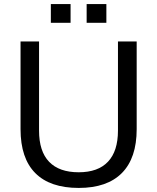

<svg xmlns="http://www.w3.org/2000/svg" viewBox="-20 -916 773 944"><path d="M367 8Q226 8 153.5 -65Q81 -138 81 -281V-712H172V-274Q172 -172 221.5 -120.5Q271 -69 367 -69Q462 -69 511 -121Q560 -173 560 -274V-712H652V-281Q652 -139 579.5 -65.5Q507 8 367 8ZM406 -896H503V-804H406ZM230 -896H327V-804H230Z"/></svg>

Font: Muli Medium
Style: Regular
Weight: 500
Designer: Vernon Adams
Foundry: Vernon Adams
Version: Version 2.100; ttfautohint (v1.8.1.43-b0c9)